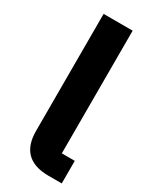

<svg xmlns="http://www.w3.org/2000/svg" viewBox="-192 -793 687 847"><g transform="rotate(30 151.5 -370.0)"><path d="M216 0C115 0 69 -51 69 -144V-740H217V-115H283V0Z"/></g></svg>

Font: Plexus Sans Bold
Style: Regular
Weight: 700
Version: Version 2.001;PS 002.001;hotconv 1.0.70;makeotf.lib2.5.58329